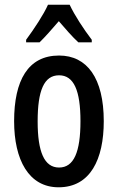

<svg xmlns="http://www.w3.org/2000/svg" viewBox="-20 -786 502 816"><path d="M276 -766H184C166 -725 125 -663 91 -617V-606H148C170 -627 200 -661 230 -696C260 -661 287 -630 313 -606H370V-617C335 -663 297 -721 276 -766ZM421 -271C421 -454 350 -550 231 -550C99 -550 40 -444 40 -271C40 -107 102 10 229 10C364 10 421 -109 421 -271ZM140 -270C140 -401 167 -466 231 -466C294 -466 322 -401 322 -271C322 -140 294 -74 231 -74C168 -74 140 -141 140 -270Z"/></svg>

Font: Noto Sans Bengali ExtraCondensed Medium
Style: Regular
Weight: 500
Width: 2
Designer: Joana Ranito - Universal Thirst; Jelle Bosma - Monotype Design Team
Foundry: Universal Thirst ehf.
Version: Version 3.000